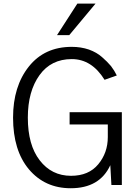

<svg xmlns="http://www.w3.org/2000/svg" viewBox="-20 -1003 749 1041"><path d="M50.8 -365.2Q50.8 -535.2 136.7 -642.6Q221.7 -749 369.1 -749Q418.9 -749 461.9 -734.4Q504.9 -718.8 533.2 -693.4Q562.5 -668 582 -644.5Q600.6 -620.1 613.3 -593.8Q590.8 -585.9 546.9 -570.3Q477.5 -682.6 369.1 -682.6Q256.8 -682.6 194.3 -595.7Q130.9 -507.8 130.9 -365.2Q130.9 -216.8 195.3 -133.8Q259.8 -49.8 365.2 -49.8Q460.9 -49.8 512.7 -112.3Q564.5 -174.8 564.5 -259.8Q564.5 -282.2 564.5 -328.1Q512.7 -328.1 357.4 -328.1Q357.4 -344.7 357.4 -394.5Q428.7 -394.5 640.6 -394.5Q640.6 -295.9 640.6 0Q627 0 584 0Q583 -27.3 578.1 -107.4Q520.5 17.6 363.3 17.6Q223.6 17.6 136.7 -85Q50.8 -187.5 50.8 -365.2ZM289.1 -812.5Q316.4 -855.5 399.4 -983.4Q423.8 -983.4 498 -983.4Q462.9 -940.4 355.5 -812.5Q338.9 -812.5 289.1 -812.5Z"/></svg>

Font: Gothic A1
Style: Regular
Weight: 400
Designer: HanYang I&C Co.,Ltd.
Version: Version 2.50